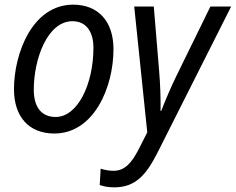

<svg xmlns="http://www.w3.org/2000/svg" viewBox="-20 -564 1012 824"><path d="M213 9C383 9 467 -189 467 -353C467 -472 402 -544 294 -544C119 -544 40 -335 40 -181C40 -62 105 9 213 9ZM471 240C559 240 606 189 654 95L972 -536H883L736 -236C717 -198 685 -123 672 -88H669C670 -130 668 -203 663 -259L640 -536H556L612 4L576 75C545 135 516 169 467 169C447 169 428 165 412 160L408 230C425 236 443 240 471 240ZM219 -62C158 -62 125 -104 125 -179C125 -312 184 -473 291 -473C356 -473 381 -419 381 -360C381 -202 313 -62 219 -62Z"/></svg>

Font: Noto Sans SemiCondensed
Style: Italic
Weight: 400
Width: 4
Italic angle: -12°
Designer: Monotype Design Team
Foundry: Monotype Imaging Inc.
Version: Version 2.013